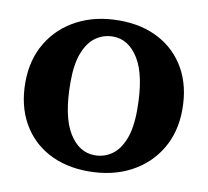

<svg xmlns="http://www.w3.org/2000/svg" viewBox="-78 -771 944 873"><g transform="rotate(10 394.0 -335.0)"><path d="M405 -685Q511.5 -685 590.5 -642Q669.5 -599 713 -520.8Q756.5 -442.5 756.5 -336Q756.5 -231.5 709 -152.2Q661.5 -73 577.5 -29Q493.5 15 383.5 15Q277 15 198 -28Q119 -71 75.5 -149.5Q32 -228 32 -334Q32 -439 79.5 -518Q127 -597 211.2 -641Q295.5 -685 405 -685ZM399.5 -62Q443 -62 478 -86.2Q513 -110.5 533.8 -162.8Q554.5 -215 554.5 -298.5Q554.5 -455.5 508.2 -531.8Q462 -608 389 -608Q346 -608 310.8 -583.8Q275.5 -559.5 254.8 -507.5Q234 -455.5 234 -371.5Q234 -214.5 280.2 -138.2Q326.5 -62 399.5 -62Z"/></g></svg>

Font: Newsreader 16pt ExtraBold
Style: Regular
Weight: 800
Designer: Hugues Gentile
Foundry: Production Type
Version: Version 1.003; ttfautohint (v1.8.3)